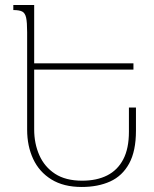

<svg xmlns="http://www.w3.org/2000/svg" viewBox="-20 -734 613 764"><path d="M305 10Q233 10 184.5 -20Q136 -50 112 -101.5Q88 -153 88 -218V-606Q88 -645 84 -663.5Q80 -682 68.5 -688Q57 -694 33 -694V-714H116V-219Q116 -163 136.5 -116.5Q157 -70 199 -42.5Q241 -15 307 -15Q365 -15 406.5 -36Q448 -57 470.5 -100Q493 -143 493 -210V-306H521V-214Q521 -133 494 -83.5Q467 -34 418.5 -12Q370 10 305 10ZM107 -457V-482H511V-457Z"/></svg>

Font: Noto Serif Armenian Thin
Style: Regular
Weight: 250
Version: Version 2.007